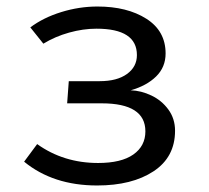

<svg xmlns="http://www.w3.org/2000/svg" viewBox="-20 -558 640 589"><path d="M286 -309Q339 -309 369.5 -331Q400 -353 400 -389Q400 -470 276 -470Q235 -470 192 -458Q149 -446 113 -424L73 -474Q113 -504 168 -521Q223 -538 279 -538Q370 -538 429 -500.5Q488 -463 488 -394Q488 -352 459 -323.5Q430 -295 381 -281Q413 -280 444.5 -265Q476 -250 496.5 -222Q517 -194 517 -157Q517 -76 451 -32.5Q385 11 278 11Q143 11 54 -62L94 -116Q175 -58 281 -58Q352 -58 389 -84Q426 -110 426 -155Q426 -241 292 -241H186L191 -309Z"/></svg>

Font: Fira Mono
Style: Regular
Weight: 400
Designer: Carrois Corporate & Edenspiekermann AG
Foundry: Carrois Corporate GbR & Edenspiekermann AG
Version: Version 3.206